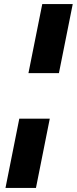

<svg xmlns="http://www.w3.org/2000/svg" viewBox="-20 -819 378 945"><path d="M338 -799 270 -459H120L188 -799ZM225 -235 157 106H7L75 -235Z"/></svg>

Font: TypoPRO Montserrat Alternates
Style: Italic
Weight: 800
Italic angle: -11.3°
Designer: Julieta Ulanovsky
Foundry: Julieta Ulanovsky
Version: Version 6.001